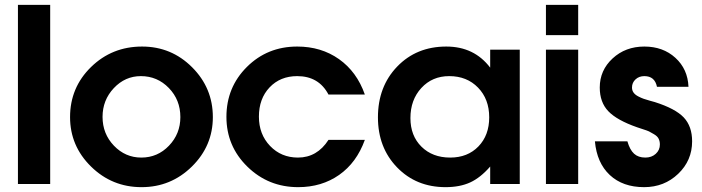

<svg xmlns="http://www.w3.org/2000/svg" viewBox="-20 -759 2897 792"><path d="M54 0V-739H187V0Z M269 -276Q269 -398 355.5 -482.5Q442 -567 566 -567Q687 -567 772.5 -481.5Q858 -396 858 -276Q858 -157 771.5 -72Q685 13 564 13Q442 13 355.5 -72Q269 -157 269 -276ZM563 -109Q630 -109 677 -158Q724 -207 724 -276Q724 -347 676.5 -396Q629 -445 561 -445Q496 -445 449.5 -395.5Q403 -346 403 -277Q403 -207 450 -158Q497 -109 563 -109Z M1335 -182H1485Q1451 -88 1379 -37.5Q1307 13 1210 13Q1087 13 1000.5 -71.5Q914 -156 914 -277Q914 -399 998.5 -483Q1083 -567 1206 -567Q1305 -567 1378.5 -515Q1452 -463 1485 -369H1335Q1295 -445 1206 -445Q1136 -445 1092 -398.5Q1048 -352 1048 -278Q1048 -205 1094 -157Q1140 -109 1209 -109Q1288 -109 1335 -182Z M1539 -275Q1539 -402 1618.5 -484.5Q1698 -567 1821 -567Q1936 -567 2002 -480V-554H2124V0H2002V-72Q1962 -26 1919.5 -6.5Q1877 13 1818 13Q1697 13 1618 -68.5Q1539 -150 1539 -275ZM1673 -272Q1673 -199 1718.5 -154Q1764 -109 1837 -109Q1909 -109 1953.5 -155Q1998 -201 1998 -275Q1998 -350 1952 -397.5Q1906 -445 1833 -445Q1763 -445 1718 -396Q1673 -347 1673 -272Z M2232 0V-554H2365V0ZM2232 -614V-739H2365V-614Z M2434 -176H2568Q2578 -141 2595.5 -125Q2613 -109 2642 -109Q2668 -109 2685 -124.5Q2702 -140 2702 -163Q2702 -176 2697 -186.5Q2692 -197 2677.5 -205.5Q2663 -214 2657 -217Q2651 -220 2629 -227L2608 -234Q2525 -263 2489.5 -300Q2454 -337 2454 -398Q2454 -469 2507 -518Q2560 -567 2638 -567Q2715 -567 2766 -520.5Q2817 -474 2820 -401H2690Q2681 -445 2638 -445Q2616 -445 2601.5 -431.5Q2587 -418 2587 -398Q2587 -386 2593.5 -377Q2600 -368 2612.5 -361.5Q2625 -355 2635 -351.5Q2645 -348 2661 -343.5Q2677 -339 2681 -338Q2766 -311 2800.5 -274.5Q2835 -238 2835 -176Q2835 -97 2777.5 -42Q2720 13 2637 13Q2549 13 2495.5 -37Q2442 -87 2434 -176Z"/></svg>

Font: Involve
Style: Bold
Weight: 700
Designer: Stefan Peev
Foundry: Context Ltd.
Version: Version 1.001